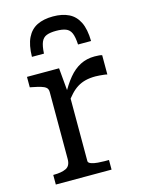

<svg xmlns="http://www.w3.org/2000/svg" viewBox="-119 -855 688 925"><g transform="rotate(-15 225.5 -393.0)"><path d="M238 -786Q191 -786 158.5 -770Q126 -754 108.5 -718.5Q91 -683 90 -624H150Q152 -662 160.5 -681.5Q169 -701 187 -708Q205 -715 235 -715Q264 -715 282.5 -708Q301 -701 309.5 -681.5Q318 -662 320 -624H385Q384 -683 366.5 -718.5Q349 -754 316.5 -770Q284 -786 238 -786ZM419 -544V-448Q412 -450 402 -451Q392 -452 381.5 -453Q371 -454 361 -454Q333 -454 311 -448.5Q289 -443 270.5 -431.5Q252 -420 235.5 -402Q219 -384 200 -358V-404Q225 -451 251.5 -483Q278 -515 310 -531.5Q342 -548 382 -548Q394 -548 404.5 -547Q415 -546 419 -544ZM42 0V-48H45Q84 -48 106.5 -59Q129 -70 129 -104V-438Q129 -453 120.5 -460.5Q112 -468 95 -473Q78 -478 52 -483L42 -485V-537H202L214 -403L218 -407V-70Q218 -61 232 -56Q246 -51 265 -49.5Q284 -48 298 -48H320V0Z"/></g></svg>

Font: Roboto Serif
Style: Regular
Weight: 400
Designer: Greg Gazdowicz
Foundry: Commercial Type
Version: Version 1.008